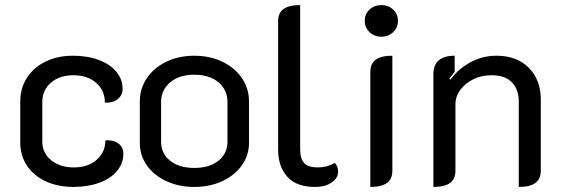

<svg xmlns="http://www.w3.org/2000/svg" viewBox="-20 -729 2215 758"><path d="M60 -166V-328Q60 -381 86.5 -422Q113 -463 160 -486Q207 -509 268 -509Q325 -509 369.5 -492.5Q414 -476 439 -446Q464 -416 464 -378Q464 -353 444.5 -337.5Q425 -322 394 -324Q394 -372 359.5 -402Q325 -432 270 -432Q215 -432 181 -402.5Q147 -373 147 -326V-170Q147 -125 182 -96.5Q217 -68 272 -68Q327 -68 361.5 -98Q396 -128 396 -175Q428 -177 447.5 -162.5Q467 -148 467 -122Q467 -84 442 -54Q417 -24 372 -7.5Q327 9 270 9Q209 9 161 -13Q113 -35 86.5 -75Q60 -115 60 -166Z M532 -165V-329Q532 -379 559.5 -420Q587 -461 636 -485Q685 -509 747 -509Q809 -509 858.5 -485Q908 -461 935.5 -420Q963 -379 963 -329V-165Q963 -116 935 -76.5Q907 -37 858 -14Q809 9 747 9Q686 9 636.5 -14Q587 -37 559.5 -76.5Q532 -116 532 -165ZM878 -169V-326Q878 -374 842.5 -404Q807 -434 747 -434Q688 -434 652 -404Q616 -374 616 -326V-169Q616 -123 651.5 -94.5Q687 -66 747 -66Q807 -66 842.5 -94.5Q878 -123 878 -169Z M1078 -138V-645Q1078 -678 1099.5 -693.5Q1121 -709 1165 -709V-141Q1165 -102 1181 -85Q1197 -68 1234 -68Q1271 -68 1302 -86Q1315 -71 1315 -51Q1315 -27 1290 -9Q1265 9 1223 9Q1150 9 1114 -31.5Q1078 -72 1078 -138Z M1420 -647Q1420 -674 1439 -691.5Q1458 -709 1486 -709Q1513 -709 1532 -691.5Q1551 -674 1551 -647Q1551 -620 1532 -602Q1513 -584 1486 -584Q1458 -584 1439 -602Q1420 -620 1420 -647ZM1442 -445Q1442 -478 1463.5 -493.5Q1485 -509 1529 -509V-55Q1529 -22 1507.5 -6.5Q1486 9 1442 9Z M1691 -435Q1691 -509 1775 -509V-445Q1766 -436 1754 -418L1758 -414Q1788 -456 1836 -482.5Q1884 -509 1940 -509Q2021 -509 2068 -461Q2115 -413 2115 -337V-55Q2115 -22 2093.5 -6.5Q2072 9 2028 9V-328Q2028 -376 2001 -404Q1974 -432 1919 -432Q1882 -432 1849.5 -416.5Q1817 -401 1797.5 -374.5Q1778 -348 1778 -317V-55Q1778 -22 1756.5 -6.5Q1735 9 1691 9Z"/></svg>

Font: K2D
Style: Regular
Weight: 400
Version: Version 1.000; ttfautohint (v1.6)